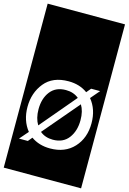

<svg xmlns="http://www.w3.org/2000/svg" viewBox="-174 -991 856 1278"><g transform="rotate(15 254.5 -352.0)"><path d="M-12 213V-917H521V213ZM476 -223Q476 -319 423 -383L476 -445H414L388 -414Q334 -454 257 -454Q148 -454 92 -385Q36 -316 36 -219Q36 -125 88 -60L36 0H97L121 -29Q176 10 252 10Q355 10 415.5 -55.5Q476 -121 476 -223ZM111 -223Q111 -297 148 -345Q185 -393 255 -393Q308 -393 344 -363L137 -118Q111 -161 111 -223ZM400 -224Q400 -150 363 -100.5Q326 -51 255 -51Q202 -51 166 -81L375 -327Q400 -286 400 -224Z"/></g></svg>

Font: Zilla Slab Highlight Regular
Style: Regular
Weight: 400
Designer: Typotheque Type Foundry
Foundry: Typotheque type foundry
Version: Version 1.1; 2017; ttfautohint (v1.6)